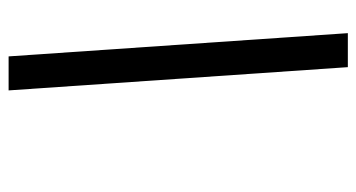

<svg xmlns="http://www.w3.org/2000/svg" viewBox="-211 -565 828 446"><g transform="rotate(-90 203.0 -342.0)"><path d="M349 52 295 -736H216L270 52Z"/></g></svg>

Font: Perun Medium Italic
Style: Regular
Weight: 500
Italic angle: -12°
Foundry: Copyright (c) Stefan Peev, Context Ltd, 2016
Version: Version 1.026